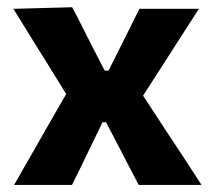

<svg xmlns="http://www.w3.org/2000/svg" viewBox="-20 -524 608 544"><path d="M20 0Q39.5 -35 54.5 -60.5Q69.5 -86 82.5 -109.2Q95.5 -132.5 110.5 -158.5L177 -274L177.5 -241.5L111 -349Q95.5 -374 81.5 -396.2Q67.5 -418.5 52.5 -443Q37.5 -467.5 18 -499L184.5 -503.5Q200.5 -473.5 213.2 -448Q226 -422.5 240.5 -394L276.5 -324H287.5L322.5 -393.5Q336.5 -421.5 348.5 -445.8Q360.5 -470 375 -499H543.5Q522.5 -466 507.2 -442.5Q492 -419 478.5 -398Q465 -377 448.5 -351L379 -243L371 -275L448.5 -156.5Q473 -119.5 495.8 -85Q518.5 -50.5 551 0H373Q358.5 -27.5 346.8 -50.2Q335 -73 320.5 -101L280.5 -177.5H270.5L235 -104.5Q221.5 -76 210 -52.8Q198.5 -29.5 184 0Z"/></svg>

Font: Commissioner Thin
Style: Bold
Weight: 700
Version: Version 1.001;gftools[0.9.23]